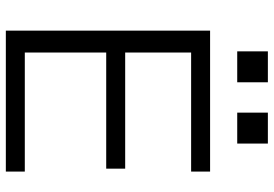

<svg xmlns="http://www.w3.org/2000/svg" viewBox="-160 -778 938 658"><g transform="rotate(90 309.0 -449.0)"><path d="M85 0H568V-65H160V-344H558V-409H160V-635H568V-700H85ZM156 -793H262V-898H156ZM366 -793H472V-898H366Z"/></g></svg>

Font: Absans
Style: Regular
Weight: 400
Designer: Valerio Monopoli
Version: Version 1.200;Glyphs 3.2 (3217)